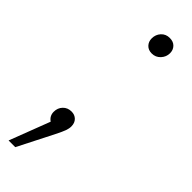

<svg xmlns="http://www.w3.org/2000/svg" viewBox="-235 -474 629 629"><g transform="rotate(45 79.5 -159.5)"><path d="M93 -32Q93 -22 89 -11Q85 0 74 22L11 146H-20L34 5Q18 -6 18 -25Q18 -43 29.5 -55Q41 -67 59 -67Q74 -67 83.5 -57.5Q93 -48 93 -32ZM75 -422Q75 -440 86.5 -452.5Q98 -465 116 -465Q133 -465 142.5 -455Q152 -445 152 -430Q152 -413 140 -400Q128 -387 110 -387Q94 -387 84.5 -397Q75 -407 75 -422Z"/></g></svg>

Font: Fira Sans Extra Condensed ExtraLight
Style: Italic
Weight: 275
Width: 3
Italic angle: -8°
Designer: Carrois Corporate & Edenspiekermann AG
Foundry: Carrois Corporate GbR & Edenspiekermann AG
Version: Version 4.203